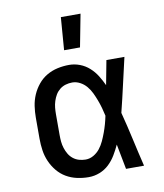

<svg xmlns="http://www.w3.org/2000/svg" viewBox="-85 -825 770 903"><g transform="rotate(-10 300.0 -374.0)"><path d="M266 8Q238 8 210.5 2Q183 -4 159 -18Q135 -32 117 -54Q99 -76 88 -101.5Q77 -127 73 -154.5Q69 -182 69 -210V-310Q69 -338 73 -365.5Q77 -393 88 -418.5Q99 -444 117 -466Q135 -488 159 -502Q183 -516 210.5 -522Q238 -528 266 -528Q292 -528 317 -518.5Q342 -509 362 -491Q382 -473 396 -450.5Q410 -428 421 -404Q427 -433 432 -462Q437 -491 443 -520H529Q514 -456 499.5 -391.5Q485 -327 469 -263Q486 -198 500.5 -132Q515 -66 531 0H445Q439 -30 433.5 -60Q428 -90 422 -120Q411 -96 397 -72.5Q383 -49 363.5 -30.5Q344 -12 318.5 -2Q293 8 266 8ZM266 -76Q286 -76 304 -86.5Q322 -97 334.5 -113Q347 -129 355.5 -147.5Q364 -166 371 -185Q378 -204 383.5 -223.5Q389 -243 393 -263Q389 -282 383.5 -301.5Q378 -321 371 -339.5Q364 -358 355.5 -376Q347 -394 334 -409.5Q321 -425 303 -434.5Q285 -444 266 -444Q250 -444 234.5 -439.5Q219 -435 206.5 -425Q194 -415 186 -401.5Q178 -388 173 -372.5Q168 -357 166.5 -341.5Q165 -326 165 -310V-210Q165 -194 166.5 -178.5Q168 -163 173 -147.5Q178 -132 186 -118.5Q194 -105 206.5 -95Q219 -85 234.5 -80.5Q250 -76 266 -76ZM255 -600 267 -756H361L331 -600Z"/></g></svg>

Font: Iosevka Medium Extended
Style: Regular
Weight: 500
Width: 7
Monospace: yes
Designer: Belleve Invis
Foundry: Belleve Invis
Version: Version 32.5.0; ttfautohint (v1.8.4)